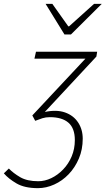

<svg xmlns="http://www.w3.org/2000/svg" viewBox="-89 -749 549 998"><path d="M108 229Q39 229 -3 204.5Q-45 180 -69 152L-43 127Q-20 151 16 172Q52 193 110 193Q144 193 177.5 177Q211 161 239 132Q267 103 283.5 64Q300 25 300 -21Q300 -82 267 -111Q234 -140 170 -140Q149 -140 131.5 -134.5Q114 -129 94 -121L79 -149L355 -444H90L98 -480H416L412 -455L144 -167Q205 -180 249 -164.5Q293 -149 317 -112.5Q341 -76 341 -28Q341 28 321 75Q301 122 268 156.5Q235 191 193 210Q151 229 108 229ZM246 -570 148 -729H183L266 -612H270L400 -729H440L280 -570Z"/></svg>

Font: Source Sans 3 Light
Style: Italic
Weight: 300
Italic angle: -11°
Designer: Paul D. Hunt
Foundry: Adobe
Version: Version 3.046;hotconv 1.0.118;makeotfexe 2.5.65603